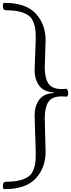

<svg xmlns="http://www.w3.org/2000/svg" viewBox="-140 -916 497 1343"><path d="M110 148 102 -107Q102 -174 134 -218Q166 -262 235 -265V-270Q166 -273 134 -317Q102 -361 102 -428L110 -637Q110 -679 108 -703Q106 -727 95 -758Q84 -789 63 -805Q12 -844 -95 -844Q-120 -844 -120 -870Q-120 -896 -110 -896Q40 -896 109.5 -821.5Q179 -747 179 -635L173 -447Q173 -372 198 -332.5Q223 -293 294 -293L323 -295Q329 -295 333 -285Q337 -275 337 -264Q337 -240 323 -240Q307 -242 294 -242Q223 -242 198 -202.5Q173 -163 173 -88L179 146Q179 258 109.5 332.5Q40 407 -110 407Q-120 407 -120 381Q-120 355 -95 355Q12 355 63 316Q84 300 95 269Q106 238 108 214Q110 190 110 148Z"/></svg>

Font: Sedan
Style: Regular
Weight: 400
Designer: Sebastian Salazar
Foundry: Sebastian Salazar
Version: Version 1.001